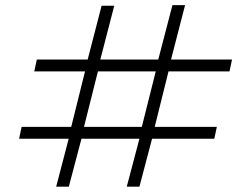

<svg xmlns="http://www.w3.org/2000/svg" viewBox="-20 -718 969 741"><path d="M357.9 -442.4 304.2 -228.5H527.3L581.1 -442.4ZM196.8 2.4 245.1 -182.6H53.7L63.5 -228.5H254.9L308.1 -442.4H112.3L122.1 -488.3H318.4L372.1 -695.8H420.9L367.2 -488.3H590.8L645.5 -698.2H694.3L640.1 -488.3H875.5L865.7 -442.4H630.4L577.1 -228.5H816.9L807.1 -182.6H566.9L518.1 2.4H469.2L518.1 -182.6H294.4L245.6 2.4Z"/></svg>

Font: Voltera Light
Style: Light
Weight: 300
Designer: Bernd Montag
Version: Version 1.301